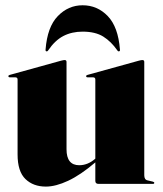

<svg xmlns="http://www.w3.org/2000/svg" viewBox="-20 -680 604 710"><path d="M45 -109V-386Q45 -394 36.5 -394H17Q11 -394 11 -398.5Q11 -401.5 16 -403L205.5 -455.5Q215.5 -458 219 -458Q226 -458 226 -451V-128Q226 -69 273 -69Q304 -69 331 -92L332.5 -93.5V-386Q332.5 -394 324 -394H304.5Q298.5 -394 298.5 -398.5Q298.5 -401.5 303.5 -403L493 -455.5Q502.5 -458 506.5 -458Q513.5 -458 513.5 -451V-32Q513.5 -15.5 525.5 -13L544.5 -8.5Q550.5 -7 550.5 -4Q550.5 0 545.5 0H344.5Q332.5 0 332.5 -11V-79.5Q278 -33 232 -11.5Q186 10 149.5 10Q103 10 74 -18Q45 -46 45 -109ZM285.5 -563Q245.5 -563 214.2 -546.8Q183 -530.5 158 -493.5Q156 -490 153 -490Q147.5 -490 148.5 -497Q155 -580.5 193.8 -620.5Q232.5 -660.5 285.5 -660.5Q340 -660.5 378.5 -620.5Q417 -580.5 423.5 -497Q424.5 -490 419 -490Q416 -490 414 -493.5Q391 -526.5 361.8 -544.8Q332.5 -563 285.5 -563Z"/></svg>

Font: Fraunces 144pt Black
Style: Regular
Weight: 900
Version: Version 1.000;[0bf87f6ff]